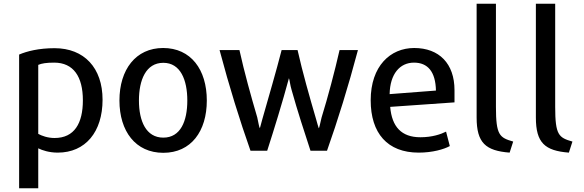

<svg xmlns="http://www.w3.org/2000/svg" viewBox="-20 -800 3112 1024"><path d="M527 -268C527 -97 436 14 288 14C243 14 206 2 184 -9V204H82V-509C124 -527 187 -543 271 -543C429 -543 527 -438 527 -268ZM422 -265C422 -391 372 -466 269 -466C228 -466 202 -462 184 -454V-86C202 -76 234 -64 271 -64C377 -64 422 -143 422 -265Z M1083 -264C1083 -100 999 15 851 15C703 15 617 -100 617 -264C617 -429 704 -544 850 -544C998 -544 1083 -429 1083 -264ZM979 -264C979 -373 943 -465 851 -465C758 -465 721 -373 721 -264C721 -154 759 -66 851 -66C943 -66 979 -154 979 -264Z M1889 -533C1837 -337 1781 -157 1724 4H1636C1604 -94 1567 -206 1535 -321C1527 -347 1525 -374 1521 -383C1486 -253 1442 -111 1405 4H1316C1259 -157 1203 -337 1151 -533H1257C1283 -415 1319 -286 1352 -174C1359 -145 1361 -123 1366 -116L1379 -164C1413 -284 1452 -416 1482 -533H1567C1594 -413 1630 -287 1666 -164C1672 -144 1677 -123 1680 -116C1684 -119 1688 -147 1695 -173C1729 -283 1765 -419 1791 -533Z M2404 -254 2061 -230C2070 -124 2121 -68 2222 -68C2285 -68 2331 -84 2359 -98L2379 -21C2348 -4 2287 14 2213 14C2046 14 1957 -90 1957 -265C1957 -448 2062 -544 2189 -544C2322 -544 2404 -461 2404 -319ZM2305 -317C2303 -418 2261 -466 2188 -466C2112 -466 2060 -405 2058 -298Z M2717 -45 2698 14C2570 4 2522 -38 2522 -173V-780H2625V-230C2625 -79 2644 -66 2717 -45Z M3033 -45 3014 14C2886 4 2838 -38 2838 -173V-780H2941V-230C2941 -79 2960 -66 3033 -45Z"/></svg>

Font: Repo Medium
Style: Regular
Weight: 500
Designer: Stefan Peev
Foundry: Context Ltd
Version: Version 1.502